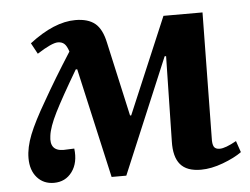

<svg xmlns="http://www.w3.org/2000/svg" viewBox="-44 -580 844 648"><g transform="rotate(-5 378.0 -255.5)"><path d="M522.9 -377.9 358.9 12.2H309.1L225.1 -359.9H220.2Q166.5 -269 142.6 -221.2Q118.7 -173.3 115.2 -144Q107.4 -92.8 155.8 -92.8L191.9 -94.2Q197.8 -45.9 175.3 -15.4Q152.8 15.1 113.8 15.1Q78.6 15.1 56.9 -9.5Q35.2 -34.2 35.2 -75.2Q35.2 -111.3 52.2 -154.3Q69.3 -197.3 107.9 -263.2Q147.9 -334 204.1 -421.9Q197.8 -441.4 189.5 -448.7Q181.2 -456.1 168 -456.1Q147.5 -456.1 97.2 -423.8L77.1 -460.9Q161.6 -525.9 232.9 -525.9Q275.9 -525.9 299.6 -506.6Q323.2 -487.3 333 -440.9L389.2 -189H393.1L530.8 -514.2H663.1L657.2 -89.8Q656.2 -68.8 661.4 -59.8Q666.5 -50.8 681.2 -50.8Q700.2 -50.8 737.8 -71.8L751 -33.2Q726.6 -15.6 686.8 -0.7Q647 14.2 611.8 14.2Q564 14.2 542.2 -11.5Q520.5 -37.1 522 -89.8L527.8 -377.9Z"/></g></svg>

Font: Literata SemiBold
Style: Italic
Weight: 650
Italic angle: -2.39999°
Designer: Latin by Veronika Burian and Jose Scaglione. Greek by Irene Vlachou. Cyrillic by Vera Evstafieva
Foundry: TypeTogether
Version: Version 3.021